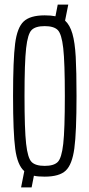

<svg xmlns="http://www.w3.org/2000/svg" viewBox="-20 -763 390 838"><path d="M314 -344Q314 -186 304.5 -115.5Q295 -45 267 -18.5Q239 8 175 8Q145 8 128 4L118 55H72L86 -16Q56 -42 46.5 -113Q37 -184 37 -344Q37 -502 46 -572.5Q55 -643 83.5 -669.5Q112 -696 175 -696Q203 -696 222 -692L232 -743H278L264 -673Q285 -654 296 -616Q307 -578 310.5 -515Q314 -452 314 -344ZM263 -344Q263 -491 256 -553Q249 -615 232 -632Q215 -649 175 -649Q135 -649 118 -632Q101 -615 94 -552.5Q87 -490 87 -344Q87 -198 94 -135.5Q101 -73 118 -56Q135 -39 175 -39Q215 -39 232 -56Q249 -73 256 -135Q263 -197 263 -344Z"/></svg>

Font: Saira Ultra Condensed Light
Style: Regular
Weight: 300
Width: 1
Designer: Hector Gatti with collaboration of the Omnibus-Type team
Foundry: Omnibus-Type
Version: Version 1.001; ttfautohint (v1.8)